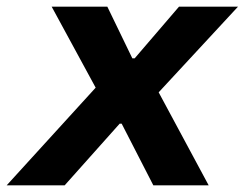

<svg xmlns="http://www.w3.org/2000/svg" viewBox="-66 -556 734 576"><path d="M-46 0H128L293 -185H299L394 0H560L410 -279L648 -536H471L338 -381H331L256 -536H89L221 -293Z"/></svg>

Font: Mona Sans
Style: Bold Italic
Weight: 700
Italic angle: -11.7°
Designer: Deni Anggara
Foundry: GitHub
Version: Version 2.000;Glyphs 3.2.3 (3260)